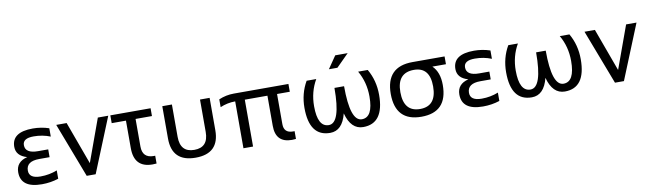

<svg xmlns="http://www.w3.org/2000/svg" viewBox="-40 -1231 6017 1775"><g transform="rotate(-10 2969.0 -344.0)"><path d="M402.8 -415Q329.6 -444.3 246.6 -444.3Q144 -444.3 144 -379.9Q144 -302.7 263.7 -302.7H358.9V-229.5H262.2Q139.2 -229.5 139.2 -141.6Q139.2 -68.4 246.6 -68.4Q329.6 -68.4 402.8 -97.7V-19.5Q329.6 4.9 246.6 4.9Q48.8 4.9 48.8 -141.6Q48.8 -239.3 155.3 -266.1Q53.7 -294.9 53.7 -379.9Q53.7 -517.6 251.5 -517.6Q329.6 -517.6 402.8 -493.2Z M471.2 -512.7H568.8L715.8 -110.8L861.8 -512.7H959.5L751 0H667Z M979 -512.7H1356.9V-439.5H1203.1V-180.7Q1203.1 -72.8 1308.6 -72.8Q1315.4 -72.8 1322.8 -73.2V0Q1302.7 2 1285.2 2Q1112.8 2 1112.8 -180.7V-439.5H979Z M1466.8 -209V-512.7H1557.1V-209Q1557.1 -63.5 1689 -63.5Q1820.8 -63.5 1820.8 -209V-512.7H1911.1V-209Q1911.1 9.8 1689 9.8Q1466.8 9.8 1466.8 -209Z M1996.6 -483.4Q2064.9 -512.7 2138.2 -512.7H2650.9V-439.5H2531.2V-156.2Q2531.2 -72.8 2616.7 -72.8Q2624 -72.8 2631.3 -73.2V0Q2611.3 2.4 2593.3 2.4Q2440.9 2.4 2440.9 -156.2V-439.5H2228.5V0.5H2138.2V-439.5Q2064.9 -439.5 1996.6 -410.2Z M2821.8 -512.7H2912.1Q2848.6 -402.8 2848.6 -268.6Q2848.6 -73.2 2953.6 -73.2Q3063.5 -73.2 3063.5 -402.8H3153.8Q3153.8 -73.2 3263.7 -73.2Q3368.7 -73.2 3368.7 -268.6Q3368.7 -402.8 3305.2 -512.7H3395.5Q3459 -402.8 3459 -268.6Q3459 0 3263.7 0Q3148.9 0 3107.4 -155.8Q3068.4 0 2953.6 0Q2758.3 0 2758.3 -268.6Q2758.3 -402.8 2821.8 -512.7ZM3123 -698.2H3239.7L3123 -581.5H3043Z M3810.5 -73.2Q3964.4 -73.2 3964.4 -258.3Q3964.4 -439.5 3815.4 -439.5Q3656.7 -439.5 3656.7 -258.3Q3656.7 -73.2 3810.5 -73.2ZM3566.4 -256.3Q3566.4 -512.7 3815.4 -512.7H4116.7V-439.5H3989.3Q4054.7 -376.5 4054.7 -256.3Q4054.7 -0.5 3810.5 -0.5Q3567.4 -0.5 3566.4 -256.3Z M4543.9 -415Q4470.7 -444.3 4387.7 -444.3Q4285.2 -444.3 4285.2 -379.9Q4285.2 -302.7 4404.8 -302.7H4500V-229.5H4403.3Q4280.3 -229.5 4280.3 -141.6Q4280.3 -68.4 4387.7 -68.4Q4470.7 -68.4 4543.9 -97.7V-19.5Q4470.7 4.9 4387.7 4.9Q4189.9 4.9 4189.9 -141.6Q4189.9 -239.3 4296.4 -266.1Q4194.8 -294.9 4194.8 -379.9Q4194.8 -517.6 4392.6 -517.6Q4470.7 -517.6 4543.9 -493.2Z M4714.8 -512.7H4805.2Q4741.7 -402.8 4741.7 -268.6Q4741.7 -73.2 4846.7 -73.2Q4956.5 -73.2 4956.5 -402.8H5046.9Q5046.9 -73.2 5156.7 -73.2Q5261.7 -73.2 5261.7 -268.6Q5261.7 -402.8 5198.2 -512.7H5288.6Q5352.1 -402.8 5352.1 -268.6Q5352.1 0 5156.7 0Q5042 0 5000.5 -155.8Q4961.4 0 4846.7 0Q4651.4 0 4651.4 -268.6Q4651.4 -402.8 4714.8 -512.7Z M5430.2 -512.7H5527.8L5674.8 -110.8L5820.8 -512.7H5918.5L5710 0H5626Z"/></g></svg>

Font: Voltera
Style: Regular
Weight: 400
Designer: Bernd Montag
Version: Version 1.301